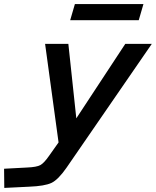

<svg xmlns="http://www.w3.org/2000/svg" viewBox="-109 -686 764 941"><path d="M635 -471 217 136Q176 195 143 210.5Q110 226 34 229L-88 235L-89 141L24 135Q71 133 89 123Q107 113 132 77L178 12L112 -471H226L265 -106L505 -471ZM571 -587H235L258 -666H594Z"/></svg>

Font: Intel One Mono Medium
Style: Italic
Weight: 500
Italic angle: -16°
Monospace: yes
Designer: Fred Shallcrass
Foundry: Frere-Jones Type LLC
Version: Version 1.400;hotconv 1.1.0;makeotfexe 2.6.0;FJTRelease1.4